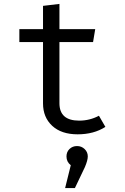

<svg xmlns="http://www.w3.org/2000/svg" viewBox="-20 -676 640 982"><path d="M519 -27Q460 11 377 11Q294 11 247 -32.5Q200 -76 200 -147V-461H79V-527H200V-646L284 -656V-527H467L456 -461H284V-148Q284 -59 385 -59Q439 -59 486 -84ZM429 124Q429 144 414 179L363 286H313L342 169Q320 152 320 124Q320 101 335.5 86Q351 71 374 71Q397 71 413 86.5Q429 102 429 124Z"/></svg>

Font: Fira Mono
Style: Regular
Weight: 400
Designer: Carrois Corporate & Edenspiekermann AG
Foundry: Carrois Corporate GbR & Edenspiekermann AG
Version: Version 3.206;PS 003.206;hotconv 1.0.70;makeotf.lib2.5.58329